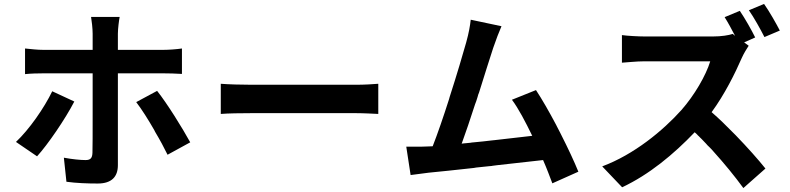

<svg xmlns="http://www.w3.org/2000/svg" viewBox="-20 -886 4010 974"><path d="M578 -48V-514H807C835 -514 872 -513 903 -511V-640C876 -636 835 -633 806 -633H578V-715C578 -740 584 -786 587 -800H442C445 -783 450 -741 450 -715V-633H201C170 -633 137 -637 107 -640V-510C135 -513 171 -514 201 -514H450V-458V-453V-432V-426V-414V-408V-396C450 -374 450 -349 450 -325V-312C450 -220 450 -130 449 -111C448 -85 440 -74 414 -74C389 -74 347 -78 304 -86L317 36C367 43 423 45 476 45C547 45 578 10 578 -48ZM945 -164C905 -237 828 -361 777 -425L671 -368C698 -333 731 -281 762 -227L767 -217C791 -177 813 -136 830 -101L945 -164ZM357 -371 245 -423C204 -338 128 -229 61 -166L168 -93C222 -152 311 -282 357 -371Z M1899 -461C1873 -459 1831 -456 1784 -456H1258C1206 -456 1136 -458 1100 -461V-308C1137 -311 1201 -312 1258 -312H1784C1826 -312 1875 -309 1899 -308V-461Z M2914 -15C2893 -67 2861 -135 2826 -204L2821 -214C2816 -224 2811 -234 2806 -243L2801 -253C2766 -319 2730 -382 2699 -429L2577 -380C2610 -336 2645 -269 2680 -197C2624 -191 2557 -183 2488 -175L2478 -174C2447 -170 2415 -167 2384 -164L2373 -163C2368 -162 2363 -161 2358 -161L2348 -160C2344 -160 2341 -159 2337 -159L2327 -158C2325 -158 2324 -157 2322 -157C2342 -211 2366 -283 2390 -357L2396 -373L2403 -395L2406 -406L2410 -416C2439 -508 2466 -595 2482 -643C2497 -687 2511 -723 2524 -753L2368 -786C2364 -752 2359 -722 2345 -671C2329 -614 2297 -505 2261 -394L2258 -383C2230 -295 2200 -208 2175 -144C2166 -144 2157 -143 2149 -143C2132 -142 2114 -142 2095 -142H2085C2075 -142 2065 -142 2055 -142H2041L2063 2C2095 -2 2130 -7 2155 -10C2209 -15 2293 -24 2384 -34L2395 -36C2417 -38 2440 -41 2462 -43L2474 -44L2479 -45L2502 -48C2587 -57 2671 -67 2735 -74C2754 -31 2769 10 2782 44L2914 -15Z M3936 -731C3918 -766 3883 -828 3856 -866L3779 -834C3805 -797 3837 -739 3858 -698L3936 -731ZM3863 -31C3828 -75 3772 -138 3712 -200L3704 -208C3666 -247 3627 -285 3590 -317C3656 -407 3709 -514 3743 -592C3752 -613 3770 -642 3778 -654L3755 -671L3811 -696C3794 -731 3759 -793 3733 -831L3656 -799C3673 -772 3692 -737 3709 -704L3697 -714C3677 -707 3639 -701 3597 -701H3250C3220 -701 3162 -704 3135 -708V-568C3156 -569 3208 -575 3250 -575H3583C3561 -503 3503 -403 3437 -328C3343 -223 3196 -102 3035 -42L3136 64C3273 0 3398 -104 3504 -215C3507 -213 3509 -210 3512 -208L3519 -201C3520 -199 3521 -198 3523 -197L3530 -190C3531 -189 3532 -187 3534 -186L3541 -179C3548 -171 3555 -164 3562 -157L3569 -149C3577 -142 3584 -134 3591 -127L3598 -119C3655 -56 3708 9 3751 68L3863 -31Z"/></svg>

Font: Glow Sans SC Normal
Style: Bold
Weight: 700
Designer: Ryoko NISHIZUKA (kana, bopomofo & ideographs); Paul D. Hunt (Latin, Greek & Cyrillic); Sandoll Communications, Soo-young
Version: Version 0.93